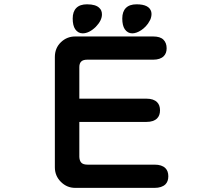

<svg xmlns="http://www.w3.org/2000/svg" viewBox="-20 -866 1040 904"><path d="M448.2 -828.1Q460 -817.4 460 -797.9Q460 -769.5 430.7 -739.3Q399.4 -709 369.1 -709Q347.7 -709 334 -728.5Q322.3 -746.1 322.3 -778.8Q322.3 -811.5 339.4 -828.6Q356.4 -845.7 389.6 -845.7Q431.6 -845.7 448.2 -828.1ZM692.4 -809.6Q693.4 -804.7 693.4 -800.3Q693.4 -795.9 692.9 -793Q692.4 -790 691.9 -787.1Q691.4 -784.2 690.4 -781.2Q689.5 -778.3 688.5 -775.4Q687.5 -772.5 685.5 -769.5Q677.7 -753.9 666.5 -742.2Q655.3 -730.5 644.5 -723.6Q622.1 -709 602.5 -709Q581.1 -709 567.4 -728.5Q555.7 -746.1 555.7 -778.8Q555.7 -811.5 572.8 -828.6Q589.8 -845.7 623 -845.7Q683.6 -845.7 692.4 -809.6ZM719.7 -308.6Q703.1 -292 669.9 -292H353.5V-127Q354.5 -108.4 363.3 -99.6Q372.1 -90.8 392.6 -90.8H708Q742.2 -90.8 758.8 -74.2Q772.5 -60.5 772.5 -36.1Q772.5 -11.7 758.8 2Q741.2 18.6 708 18.6H334Q294.9 18.6 266.6 -9.8Q238.3 -38.1 238.3 -78.1V-597.7Q238.3 -639.6 266.6 -667Q294.9 -694.3 334 -694.3H701.2Q734.4 -694.3 749.5 -679.2Q764.6 -664.1 764.6 -638.7Q764.6 -615.2 751 -601.6Q734.4 -585 701.2 -585H390.6Q371.1 -585 362.3 -576.2Q353.5 -567.4 353.5 -549.8V-401.4H669.9Q703.1 -401.4 719.7 -384.8Q733.4 -371.1 733.4 -346.7Q733.4 -322.3 719.7 -308.6Z"/></svg>

Font: FakePearl
Style: SemiBold
Weight: 400
Version: Version 1.2